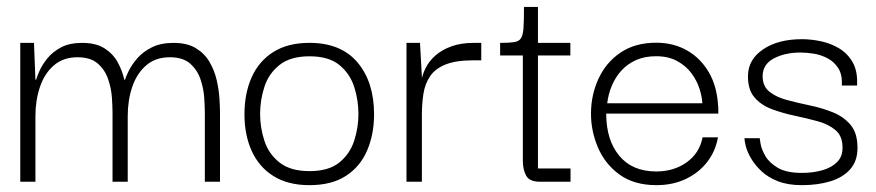

<svg xmlns="http://www.w3.org/2000/svg" viewBox="-20 -531 2559 561"><path d="M39.2 0V-405.7H79.3L83.5 -298H85.5Q88 -307.2 95.7 -324.5Q103.3 -341.8 118.5 -360.6Q133.7 -379.3 158.2 -392.5Q182.7 -405.7 220.5 -405.7Q260.3 -405.7 285.3 -389.8Q310.3 -373.8 323.8 -349.3Q337.2 -324.8 343.3 -298H345.3Q347.8 -307.3 356.5 -324.7Q365.2 -342 381.3 -360.8Q397.5 -379.5 423.5 -392.6Q449.5 -405.7 487.5 -405.7Q527.2 -405.7 552.7 -390Q578.2 -374.3 592.5 -349.5Q606.8 -324.7 613.2 -296.8Q619.5 -269 621.2 -243.2Q622.8 -217.5 622.8 -201.3V0H578.5V-201.5Q578.5 -219 576.7 -245.8Q574.8 -272.7 565.7 -299.7Q556.5 -326.7 535.5 -345.2Q514.5 -363.7 476.2 -363.7Q434.3 -363.7 407 -339.9Q379.7 -316.2 366.4 -277.2Q353.2 -238.2 353.2 -191.5V0H308.8V-201.5Q308.8 -219 307 -245.8Q305.2 -272.7 296 -299.7Q286.8 -326.7 265.8 -345.2Q244.8 -363.7 206.5 -363.7Q164.7 -363.7 137.3 -339.9Q110 -316.2 96.8 -277.2Q83.5 -238.2 83.5 -191.5V0Z M884.1 10Q821.2 10 778.8 -16.7Q736.5 -43.3 715.4 -90.1Q694.3 -136.8 694.3 -197Q694.3 -258.2 715.4 -305.4Q736.5 -352.5 778.9 -379.2Q821.2 -405.8 884.2 -405.8Q976.2 -405.8 1024.6 -348.6Q1073 -291.3 1073 -196.9Q1073 -138.7 1052.8 -91.5Q1032.7 -44.3 990.9 -17.2Q949.1 10 884.1 10ZM884.1 -31Q940.3 -31 971.2 -56Q1002.2 -81 1014.8 -119.5Q1027.3 -158 1027.3 -197.9Q1027.3 -238.7 1014.8 -277.5Q1002.2 -316.3 971.2 -341.4Q940.3 -366.5 884.1 -366.5Q828.8 -366.5 797 -341.4Q765.2 -316.3 752.6 -277.5Q740 -238.7 740 -197.9Q740 -158 752.6 -119.5Q765.2 -81 797 -56Q828.8 -31 884.1 -31Z M1167.7 0V-405.7H1207.2L1213.7 -288.8L1212.7 -202.2V0ZM1212.7 -195.8 1209.7 -283.8Q1212 -308.5 1222.7 -330.4Q1233.3 -352.3 1252.5 -369.1Q1271.7 -385.8 1299.5 -395.8Q1327.3 -405.7 1363.8 -405.7H1386.2V-354.8H1363.7Q1312.5 -354.8 1282.2 -342.7Q1251.8 -330.5 1236.9 -308.6Q1222 -286.7 1217.3 -257.7Q1212.7 -228.7 1212.7 -195.8Z M1557.7 0Q1526.8 0 1517.2 -18Q1507.7 -36 1507.7 -60.8V-377H1551.8V-38.7H1647V0ZM1441.3 -369V-405.7Q1467.7 -405.7 1482.1 -407.9Q1496.5 -410.2 1502.4 -419.4Q1508.3 -428.7 1509.7 -450.5Q1511 -472.3 1511 -510.7H1551.8V-405.7H1646.5V-369Z M1898 10Q1833 10 1790.3 -20.8Q1747.7 -51.7 1727 -100.4Q1706.3 -149.2 1706.8 -201.2Q1707.3 -255 1729.2 -302Q1751 -349 1793.5 -377.6Q1836 -406.2 1897.2 -406.2Q1947.8 -406.2 1987.2 -383.8Q2026.7 -361.3 2050.7 -320.5Q2074.7 -279.7 2078 -224.2Q2078.8 -219.2 2078.8 -212Q2078.8 -204.8 2078.8 -199H1751.3Q1751.3 -121.7 1789.5 -75.8Q1827.7 -30 1897.5 -30Q1949 -30 1986.5 -56.8Q2024 -83.7 2032.8 -129.7H2077.8Q2070.7 -89 2046 -57.3Q2021.3 -25.7 1983.3 -7.8Q1945.3 10 1898 10ZM1754.2 -229.2H2032.2Q2031.3 -248.3 2023.8 -271.9Q2016.2 -295.5 2000.2 -317.1Q1984.2 -338.7 1958.5 -352.7Q1932.8 -366.7 1896.7 -366.7Q1863.8 -366.7 1838.8 -355.6Q1813.8 -344.5 1796.2 -325.4Q1778.7 -306.3 1768.1 -281.5Q1757.5 -256.7 1754.2 -229.2Z M2323.2 10Q2282 10 2252.8 -1.5Q2223.7 -13 2204.8 -30.9Q2185.8 -48.8 2174.7 -67.9Q2163.5 -87 2159.3 -103.2Q2155.2 -119.3 2155.2 -127.2H2199.8Q2199.8 -126.2 2202.4 -110.5Q2205 -94.8 2216.3 -75.1Q2227.7 -55.3 2252.8 -40.6Q2278 -25.8 2323.3 -25.8Q2355.5 -25.8 2382.7 -33.5Q2409.8 -41.2 2426.2 -57.8Q2442.5 -74.3 2441.7 -100.8Q2441.7 -133.3 2421.3 -150.7Q2401 -168 2369 -176.8Q2337 -185.5 2301.9 -192.9Q2266.8 -200.3 2235.2 -212.1Q2203.7 -223.8 2184.2 -246.8Q2164.7 -269.7 2165.5 -310.3Q2166.3 -357.7 2210.1 -387.1Q2253.8 -416.5 2323.3 -416.5Q2349.2 -416.5 2377.8 -410.6Q2406.5 -404.7 2431.4 -390Q2456.3 -375.3 2471.4 -349Q2486.5 -322.7 2484.2 -281H2439.8Q2441.5 -312.2 2429.7 -331.2Q2417.8 -350.2 2398.6 -360.4Q2379.3 -370.7 2358.1 -374.1Q2336.8 -377.5 2319.5 -377.5Q2273 -377.5 2240.7 -360.1Q2208.3 -342.7 2208.3 -308.5Q2208.3 -278.8 2228.3 -262.9Q2248.3 -247 2280 -238.6Q2311.7 -230.2 2346.9 -222.8Q2382.2 -215.5 2413.8 -202.7Q2445.5 -189.8 2465.5 -165.9Q2485.5 -142 2485.5 -99.2Q2485.5 -60.2 2464 -36.2Q2442.5 -12.2 2405.8 -1.1Q2369.2 10 2323.2 10Z"/></svg>

Font: Darker Grotesque Light
Style: Regular
Weight: 300
Designer: Gabriel Lam
Foundry: TypeRant
Version: Version 1.000;gftools[0.9.28]